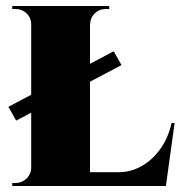

<svg xmlns="http://www.w3.org/2000/svg" viewBox="-20 -620 602 640"><path d="M8 -264 359 -449 385 -403 34 -218ZM280 -600V0H84V-600ZM490 -46 531 0H278V-46ZM562 -210 533 0H347L376 -46Q415 -46 450.5 -65.5Q486 -85 513 -121.5Q540 -158 552 -210ZM87 -62 86 0H21V-10Q21 -10 26 -10Q31 -10 32 -10Q53 -10 68.5 -25Q84 -40 84 -62ZM278 -538V-600H344V-590Q343 -590 338 -590Q333 -590 333 -590Q311 -590 296 -575.5Q281 -561 280 -538ZM87 -538H84Q84 -561 68.5 -575.5Q53 -590 32 -590Q31 -590 26 -590Q21 -590 21 -590V-600H87Z"/></svg>

Font: Cinzel Black
Style: Regular
Weight: 900
Designer: Natanael Gama
Version: Version 2.000